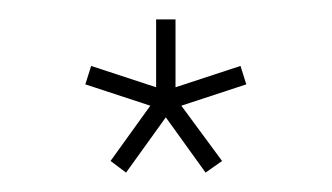

<svg xmlns="http://www.w3.org/2000/svg" viewBox="-20 -730 342 198"><path d="M94 -564 135 -621 68 -643 74 -662 141 -640V-710H161V-640L228 -662L234 -643L167 -621L209 -564L192 -552L151 -609L110 -552Z"/></svg>

Font: Raleway Thin Thin
Style: Regular
Weight: 250
Version: Version 4.026